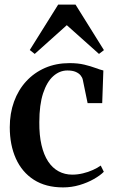

<svg xmlns="http://www.w3.org/2000/svg" viewBox="-20 -804 493 835"><path d="M254.5 11Q179 11 127.2 -22.2Q75.5 -55.5 49 -114.5Q22.5 -173.5 22.5 -250.5Q22.5 -311 41 -362Q59.5 -413 94 -450.5Q128.5 -488 176.2 -508.8Q224 -529.5 282.5 -529.5Q319 -529.5 347 -522.8Q375 -516 395.8 -508.2Q416.5 -500.5 429.5 -497.5L424.5 -355.5H361L340 -457.5Q338 -467 330.5 -476.2Q323 -485.5 309 -491.5Q295 -497.5 273 -497.5Q239.5 -497.5 211.8 -473Q184 -448.5 167.5 -398.5Q151 -348.5 151 -272.5Q150.5 -216 160.5 -173.2Q170.5 -130.5 189.2 -102Q208 -73.5 234.8 -59Q261.5 -44.5 294.5 -44.5Q317 -44.5 340.2 -50Q363.5 -55.5 384 -64.8Q404.5 -74 418 -84L431.5 -57Q416.5 -41.5 388.5 -25.5Q360.5 -9.5 325.8 0.8Q291 11 254.5 11ZM131 -569.5 109.5 -586.5 233 -784H308.5L432 -586L410.5 -569.5L270.5 -694.5Z"/></svg>

Font: Merriweather 120pt SemiBold
Style: Regular
Weight: 600
Version: Version 2.100